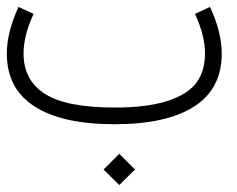

<svg xmlns="http://www.w3.org/2000/svg" viewBox="-142 -363 692 561"><path d="M-87.9 -342.8 -43.9 -322.3Q-73.2 -259.3 -73.2 -206.5Q-73.2 -128.9 -11 -88.9Q51.3 -48.8 192.4 -48.8Q287.6 -48.8 346.9 -67.9Q406.2 -86.9 431.6 -121.1Q457 -155.3 457 -206.5Q457 -259.3 427.7 -322.3L471.7 -342.8Q505.9 -268.6 505.9 -206.5Q505.9 -103.5 425.3 -51.8Q344.7 0 192.4 0Q40 0 -41 -52Q-122.1 -104 -122.1 -206.5Q-122.1 -268.6 -87.9 -342.8ZM160.6 132.3 206.5 86.4 252.4 132.3 206.5 177.7Z"/></svg>

Font: AzarMehrMonospaced
Style: SansRegular
Weight: 1
Designer: Amin Abedi
Version: Version 1.00